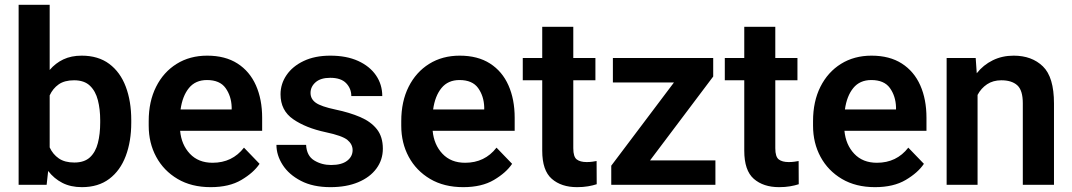

<svg xmlns="http://www.w3.org/2000/svg" viewBox="-20 -770 4467 800"><path d="M526.9 -269.5V-259.3Q526.9 -180.7 503.9 -119.9Q481 -59.1 435.3 -24.7Q389.6 9.8 321.3 9.8Q274.4 9.8 239.7 -8.1Q205.1 -25.9 180.7 -57.6L174.3 0H57.6V-750H187V-478.5Q210.9 -506.8 243.9 -522.5Q276.9 -538.1 320.3 -538.1Q389.2 -538.1 435.1 -503.9Q481 -469.7 503.9 -409.2Q526.9 -348.6 526.9 -269.5ZM397.5 -259.3V-269.5Q397.5 -314.5 387.9 -352.3Q378.4 -390.1 354.7 -412.8Q331.1 -435.5 288.6 -435.5Q249 -435.5 224.6 -418.5Q200.2 -401.4 187 -372.6V-155.8Q200.2 -127 225.1 -109.9Q250 -92.8 289.6 -92.8Q331.5 -92.8 355 -114.7Q378.4 -136.7 387.9 -174.3Q397.5 -211.9 397.5 -259.3Z M857.9 9.8Q777.8 9.8 720 -24.4Q662.1 -58.6 630.9 -116.5Q599.6 -174.3 599.6 -246.1V-265.6Q599.6 -347.2 630.4 -408.4Q661.1 -469.7 716.1 -503.9Q771 -538.1 843.3 -538.1Q918.5 -538.1 969.5 -505.4Q1020.5 -472.7 1046.4 -414.3Q1072.3 -356 1072.3 -279.3V-225.1H730.5Q735.8 -167 771.2 -129.4Q806.6 -91.8 865.7 -91.8Q947.8 -91.8 996.6 -154.8L1061.5 -87.4Q1036.6 -50.3 985.8 -20.3Q935.1 9.8 857.9 9.8ZM842.3 -436.5Q794.4 -436.5 767.3 -403.3Q740.2 -370.1 732.4 -314H945.3V-323.7Q943.8 -369.6 919.9 -403.1Q896 -436.5 842.3 -436.5Z M1449.2 -144.5Q1449.2 -168.9 1427.7 -186.8Q1406.2 -204.6 1336.9 -219.2Q1254.4 -236.8 1201.7 -273.2Q1148.9 -309.6 1148.9 -377Q1148.9 -420.4 1173.8 -457Q1198.7 -493.7 1245.4 -515.9Q1292 -538.1 1356.4 -538.1Q1423.8 -538.1 1472.2 -516.1Q1520.5 -494.1 1546.6 -456.1Q1572.8 -418 1572.8 -369.6H1443.8Q1443.8 -400.9 1422.4 -423.3Q1400.9 -445.8 1356 -445.8Q1315.9 -445.8 1294.9 -427.2Q1273.9 -408.7 1273.9 -382.8Q1273.9 -357.4 1295.9 -341.8Q1317.9 -326.2 1377.9 -313.5Q1436.5 -301.3 1481 -282.2Q1525.4 -263.2 1550.3 -231.7Q1575.2 -200.2 1575.2 -150.4Q1575.2 -104 1548.3 -67.6Q1521.5 -31.2 1472.4 -10.7Q1423.3 9.8 1356.9 9.8Q1284.2 9.8 1233.9 -16.4Q1183.6 -42.5 1157.7 -83Q1131.8 -123.5 1131.8 -166.5H1255.4Q1257.8 -120.6 1289.1 -101.6Q1320.3 -82.5 1359.4 -82.5Q1403.3 -82.5 1426.3 -100.1Q1449.2 -117.7 1449.2 -144.5Z M1910.2 9.8Q1830.1 9.8 1772.2 -24.4Q1714.4 -58.6 1683.1 -116.5Q1651.9 -174.3 1651.9 -246.1V-265.6Q1651.9 -347.2 1682.6 -408.4Q1713.4 -469.7 1768.3 -503.9Q1823.2 -538.1 1895.5 -538.1Q1970.7 -538.1 2021.7 -505.4Q2072.8 -472.7 2098.6 -414.3Q2124.5 -356 2124.5 -279.3V-225.1H1782.7Q1788.1 -167 1823.5 -129.4Q1858.9 -91.8 1918 -91.8Q2000 -91.8 2048.8 -154.8L2113.8 -87.4Q2088.9 -50.3 2038.1 -20.3Q1987.3 9.8 1910.2 9.8ZM1894.5 -436.5Q1846.7 -436.5 1819.6 -403.3Q1792.5 -370.1 1784.7 -314H1997.6V-323.7Q1996.1 -369.6 1972.2 -403.1Q1948.2 -436.5 1894.5 -436.5Z M2460.9 -528.3V-435.5H2368.7V-152.3Q2368.7 -116.7 2383.1 -105.7Q2397.5 -94.7 2424.3 -94.7Q2437 -94.7 2447.8 -96.2Q2458.5 -97.7 2465.8 -99.1L2466.3 -2.4Q2450.2 2.9 2429.9 6.3Q2409.7 9.8 2384.3 9.8Q2318.8 9.8 2279.1 -24.9Q2239.3 -59.6 2239.3 -142.1V-435.5H2158.2V-528.3H2239.3V-658.2H2368.7V-528.3Z M2960.9 -101.6V0H2526.9V-79.6L2788.1 -426.3H2533.7V-528.3H2951.7V-451.2L2688.5 -101.6Z M3302.7 -528.3V-435.5H3210.4V-152.3Q3210.4 -116.7 3224.9 -105.7Q3239.3 -94.7 3266.1 -94.7Q3278.8 -94.7 3289.6 -96.2Q3300.3 -97.7 3307.6 -99.1L3308.1 -2.4Q3292 2.9 3271.7 6.3Q3251.5 9.8 3226.1 9.8Q3160.6 9.8 3120.8 -24.9Q3081.1 -59.6 3081.1 -142.1V-435.5H3000V-528.3H3081.1V-658.2H3210.4V-528.3Z M3626 9.8Q3545.9 9.8 3488 -24.4Q3430.2 -58.6 3398.9 -116.5Q3367.7 -174.3 3367.7 -246.1V-265.6Q3367.7 -347.2 3398.4 -408.4Q3429.2 -469.7 3484.1 -503.9Q3539.1 -538.1 3611.3 -538.1Q3686.5 -538.1 3737.5 -505.4Q3788.6 -472.7 3814.5 -414.3Q3840.3 -356 3840.3 -279.3V-225.1H3498.5Q3503.9 -167 3539.3 -129.4Q3574.7 -91.8 3633.8 -91.8Q3715.8 -91.8 3764.6 -154.8L3829.6 -87.4Q3804.7 -50.3 3753.9 -20.3Q3703.1 9.8 3626 9.8ZM3610.4 -436.5Q3562.5 -436.5 3535.4 -403.3Q3508.3 -370.1 3500.5 -314H3713.4V-323.7Q3711.9 -369.6 3688 -403.1Q3664.1 -436.5 3610.4 -436.5Z M4152.3 -435.5Q4117.7 -435.5 4092.8 -418.9Q4067.9 -402.3 4053.2 -374.5V0H3924.3V-528.3H4045.4L4049.8 -464.8Q4077.1 -499.5 4116.5 -518.8Q4155.8 -538.1 4203.6 -538.1Q4279.3 -538.1 4325.4 -493.4Q4371.6 -448.7 4371.6 -338.9V0H4241.7V-339.8Q4241.7 -394 4218.5 -414.8Q4195.3 -435.5 4152.3 -435.5Z"/></svg>

Font: Vazirmatn UI SemiBold
Style: Regular
Weight: 600
Designer: Saber Rastikerdar
Foundry: Saber Rastikerdar
Version: Version 33.003